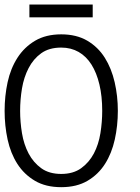

<svg xmlns="http://www.w3.org/2000/svg" viewBox="-36 -796 602 828"><path d="M472.2 -317.9Q472.2 -253.9 459 -194.3Q445.8 -134.8 417 -89.4Q388.2 -43.9 341.6 -16.4Q294.9 11.2 228 11.2Q161.1 11.2 114.5 -16.4Q67.9 -43.9 38.8 -89.4Q9.8 -134.8 -3.2 -194.3Q-16.1 -253.9 -16.1 -317.9Q-16.1 -381.8 -3.2 -441.4Q9.8 -501 39.3 -546.9Q68.8 -592.8 115.5 -620.4Q162.1 -647.9 228 -647.9Q293.9 -647.9 340.6 -620.4Q387.2 -592.8 416 -546.9Q444.8 -501 458.5 -441.4Q472.2 -381.8 472.2 -317.9ZM404.8 -317.9Q404.8 -380.9 392.8 -431.4Q380.9 -481.9 358.4 -517.6Q335.9 -553.2 303 -572Q270 -590.8 228 -590.8Q175.8 -590.8 141.8 -566.4Q107.9 -542 87.4 -502.4Q66.9 -462.9 58.8 -414.6Q50.8 -366.2 50.8 -317.9Q50.8 -270 58.8 -221.4Q66.9 -172.9 87.4 -134Q107.9 -95.2 141.8 -70.6Q175.8 -45.9 228 -45.9Q279.8 -45.9 314 -70.6Q348.1 -95.2 368.7 -134Q389.2 -172.9 397 -221.4Q404.8 -270 404.8 -317.9ZM363.8 -721.2H90.8V-776.4H363.8Z"/></svg>

Font: Anonymous Pro
Style: Regular
Weight: 400
Monospace: yes
Designer: Mark Simonson
Version: Version 1.003